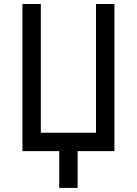

<svg xmlns="http://www.w3.org/2000/svg" viewBox="-20 -747 676 949"><path d="M181.8 -90.9V-727.3H90.9V0H272.7V181.8H363.6V0H545.5V-727.3H454.5V-90.9Z"/></svg>

Font: Departure Mono
Style: Regular
Weight: 400
Monospace: yes
Designer: Helena Zhang
Version: Version 1.500;Glyphs 3.3.1 (3343)